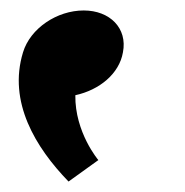

<svg xmlns="http://www.w3.org/2000/svg" viewBox="-20 -183 354 367"><path d="M140 -163C89 -163 38 -129 24 -83C-5 12 48 99 111 164L168 123C168 123 123 70 124 -1C170 -11 208 -42 215 -83C224 -129 190 -163 140 -163Z"/></svg>

Font: Hussar Milosc
Style: Bold
Weight: 700
Foundry: Cannot Into Space Fonts
Version: Version 1.02